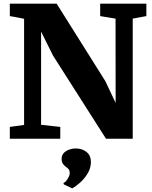

<svg xmlns="http://www.w3.org/2000/svg" viewBox="-20 -763 838 1056"><path d="M34 0V-65L112.5 -76V-659.5Q99.5 -662.5 86.2 -665Q73 -667.5 60 -670Q47 -672.5 34 -674.5V-743H291.5L559.5 -316.5L616 -197L615.5 -660.5L531 -674.5V-743H785V-674.5L710 -660.5V0H563L271.5 -457.5L206 -589V-76.5L311.5 -65V0ZM480 129Q479.5 161.5 462.5 190.2Q445.5 219 421.8 240.2Q398 261.5 378 272.5H376L331 251L329 243.5Q341.5 238.5 352.5 220Q363.5 201.5 363.5 190.5Q363.5 174.5 357 167.2Q350.5 160 343 155Q335 149.5 327 139.2Q319 129 319 110.5Q319 89.5 332.2 77Q345.5 64.5 363 59Q380.5 53.5 392 53.5H395.5Q433 53.5 456.8 73.5Q480.5 93.5 480 129Z"/></svg>

Font: Merriweather 20pt Black
Style: Regular
Weight: 900
Version: Version 2.100